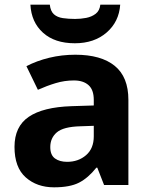

<svg xmlns="http://www.w3.org/2000/svg" viewBox="-20 -791 644 821"><path d="M302 -557Q412 -557 470.5 -509.5Q529 -462 529 -364V0H425L396 -74H392Q357 -30 318 -10Q279 10 211 10Q138 10 90 -32.5Q42 -75 42 -163Q42 -250 103 -291.5Q164 -333 286 -337L381 -340V-364Q381 -407 358.5 -427Q336 -447 296 -447Q256 -447 218 -435.5Q180 -424 142 -407L93 -508Q137 -531 190.5 -544Q244 -557 302 -557ZM323 -251Q251 -249 223 -225Q195 -201 195 -162Q195 -128 215 -113.5Q235 -99 267 -99Q315 -99 348 -127.5Q381 -156 381 -208V-253ZM494 -771Q489 -698 436 -652Q383 -606 300 -606Q214 -606 164 -651Q114 -696 110 -771H193Q196 -743 210.5 -730Q225 -717 249 -713.5Q273 -710 301 -710Q325 -710 348.5 -714.5Q372 -719 389 -732Q406 -745 409 -771Z"/></svg>

Font: Noto Sans Myanmar
Style: Bold
Weight: 700
Designer: Monotype Design Team
Foundry: Monotype Imaging Inc.
Version: Version 2.107; ttfautohint (v1.8.4.7-5d5b)